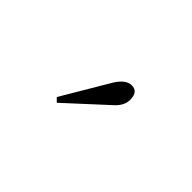

<svg xmlns="http://www.w3.org/2000/svg" viewBox="-18 -896 602 602"><g transform="rotate(45 283.0 -595.5)"><path d="M339.4 -698.2Q367.7 -698.2 367.7 -662.1Q367.7 -634.8 339.4 -610.8L211.4 -493.2L198.7 -505.9L290.5 -661.1Q313 -698.2 339.4 -698.2Z"/></g></svg>

Font: New Heterodox Mono
Style: Book
Weight: 400
Designer: Hao Chi Kiang <hello@hckiang.com>, Alexey Kryukov <alexios@thessalonica.org.ru>
Version: Version 0.0.3